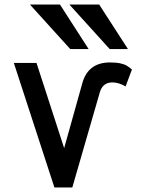

<svg xmlns="http://www.w3.org/2000/svg" viewBox="-20 -827 640 847"><path d="M41 -549.5H141L263 -173.5L343 -459.5Q368.5 -551.5 465 -551.5Q493 -551.5 511 -547.5Q529 -543.5 539.2 -537.2Q549.5 -531 562 -520.5L534 -445.5Q521.5 -453.5 506 -458.5Q490.5 -463.5 476 -463.5Q432.5 -463.5 420 -418.5L299 0H220ZM112 -807H244.5L371 -610.5H290ZM286 -807H417.5L544.5 -610.5H464Z"/></svg>

Font: JuliaMono Medium
Style: Regular
Weight: 500
Monospace: yes
Designer: cormullion
Foundry: corm
Version: Version 0.054; ttfautohint (v1.8.4)